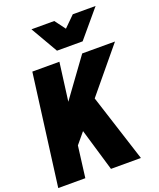

<svg xmlns="http://www.w3.org/2000/svg" viewBox="-184 -1155 1050 1266"><g transform="rotate(-20 341.5 -522.0)"><path d="M483 -854H303L193 -1044H353L408 -970L483 -1044H643ZM581 0H371L283 -297L219 -220L191 0H1L103 -780H293L258 -512L453 -780H683L429 -473Z"/></g></svg>

Font: Tanohe Sans ExtraBold
Style: Italic
Weight: 800
Designer: Village Type and Design LLC & Cristiano Sobral
Foundry: Cooper Hewitt Smithsonian Design Museum
Version: Version 1.00;September 29, 2021;FontCreator 13.0.0.2655 64-b